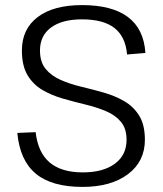

<svg xmlns="http://www.w3.org/2000/svg" viewBox="-20 -727 640 754"><path d="M304 7Q183 7 120.5 -45Q58 -97 48 -205L120 -208Q129 -128 175 -89Q221 -50 305 -50Q385 -50 431 -84Q477 -118 477 -178Q477 -222 455 -248.5Q433 -275 396 -290.5Q359 -306 315.5 -316.5Q272 -327 228 -339.5Q184 -352 147 -373.5Q110 -395 88 -432Q66 -469 66 -529Q66 -613 128 -660Q190 -707 302 -707Q420 -707 482.5 -660Q545 -613 551 -519L479 -513Q473 -583 429.5 -617Q386 -651 302 -651Q224 -651 180.5 -619Q137 -587 137 -529Q137 -483 159.5 -456Q182 -429 218.5 -413Q255 -397 299 -386.5Q343 -376 387 -363.5Q431 -351 467.5 -330Q504 -309 526.5 -273Q549 -237 549 -178Q549 -93 482.5 -43Q416 7 304 7Z"/></svg>

Font: Pathway Extreme 28pt Light
Style: Regular
Weight: 300
Designer: Eduardo Rodriguez Tunni
Foundry: Eduardo Rodriguez Tunni
Version: Version 1.001;gftools[0.9.26]